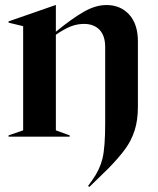

<svg xmlns="http://www.w3.org/2000/svg" viewBox="-20 -543 628 763"><path d="M330 196 348 171Q377 130 387.5 86Q398 42 398 -54V-356Q398 -401 375.5 -424.5Q353 -448 314 -448Q286 -448 260 -437.5Q234 -427 202 -405V-25L257 -5V0H14V-5L72 -25V-439L14 -453V-458L201 -523H202V-417Q267 -470 313.5 -496.5Q360 -523 403 -523Q459 -523 493.5 -485Q528 -447 528 -379V-119Q528 -65 515 -24.5Q502 16 477 50Q452 84 410 127L335 200Z"/></svg>

Font: Nyght Serif Medium
Style: Regular
Weight: 500
Designer: Maksym Kobuzan
Version: Version 0.410